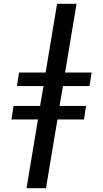

<svg xmlns="http://www.w3.org/2000/svg" viewBox="-20 -843 540 1006"><path d="M119 143 179 -217H40L51 -288H190L208 -392H69L80 -463H219L279 -823H381L321 -463H460L449 -392H310L292 -288H431L420 -217H281L221 143Z"/></svg>

Font: Iosevka Term Curly Semibold
Style: Italic
Weight: 600
Italic angle: -9°
Designer: Belleve Invis
Foundry: Belleve Invis
Version: Version 32.3.0